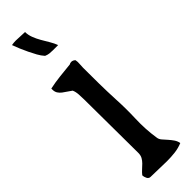

<svg xmlns="http://www.w3.org/2000/svg" viewBox="-251 -719 718 718"><g transform="rotate(-45 108.5 -359.5)"><path d="M123 -513Q127 -516 133 -516Q142 -516 149 -509Q151 -499 150 -489Q149 -479 149 -469Q149 -427 149.5 -385Q150 -343 152 -301Q155 -250 153 -195.5Q151 -141 159 -90Q160 -80 167.5 -71.5Q175 -63 183 -54Q191 -45 198 -35Q205 -25 207 -13Q188 -5 167 -2.5Q146 0 124 0Q102 0 80.5 -1Q59 -2 39 -2Q30 -2 25.5 -11Q21 -20 21 -28Q28 -37 36.5 -44.5Q45 -52 52.5 -59.5Q60 -67 65 -76Q70 -85 70 -98Q70 -169 69 -239.5Q68 -310 68 -382Q68 -394 67 -409.5Q66 -425 61 -436Q53 -442 44.5 -447.5Q36 -453 28 -459Q20 -465 15 -473Q10 -481 10 -492V-498Q38 -504 66 -507Q94 -510 123 -513ZM21 -717Q26 -718 32 -718.5Q38 -719 43 -719Q55 -719 66.5 -718Q78 -717 90 -717Q90 -702 96 -686Q102 -670 111 -654.5Q120 -639 129 -624Q138 -609 143 -595H115Q106 -595 97.5 -596Q89 -597 80 -601Q70 -612 62 -626.5Q54 -641 46.5 -656.5Q39 -672 32.5 -687.5Q26 -703 21 -717Z"/></g></svg>

Font: Teutonic
Style: Regular
Weight: 400
Designer: Peter Wiegel
Foundry: Peter Wiegel
Version: 1.000